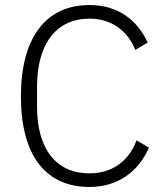

<svg xmlns="http://www.w3.org/2000/svg" viewBox="-20 -730 657 762"><path d="M335 12C448 12 530 -49 571 -144L522 -173C492 -93 428 -42 335 -42C205 -42 127 -136 127 -307V-386C127 -558 205 -656 335 -656C423 -656 486 -608 517 -532L566 -561C524 -653 446 -710 335 -710C163 -710 63 -582 63 -347C63 -111 163 12 335 12Z"/></svg>

Font: IBM Plex Arabic Light
Style: Regular
Weight: 300
Designer: Mike Abbink, Paul van der Laan, Pieter van Rosmalen, Wael Morcos, Khajak Apelian
Foundry: Bold Monday
Version: Version 1.0